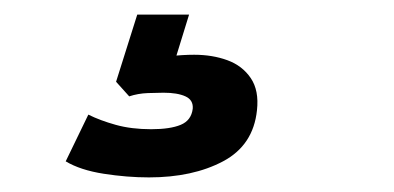

<svg xmlns="http://www.w3.org/2000/svg" viewBox="-20 -40 540 263"><path d="M184 203Q154 203 122 198Q90 193 70 181L101 117Q117 125 138.5 131Q160 137 187 137Q213 137 227.5 131Q242 125 244 109Q245 97 234 92Q223 87 204 87Q196 87 182.5 87.5Q169 88 157 92L139 72L168 -20H239L214 61L184 44Q196 39 213 37Q230 35 246 35Q271 35 291.5 42.5Q312 50 323.5 67Q335 84 332 111Q327 159 285.5 181Q244 203 184 203Z"/></svg>

Font: Nunito Sans 8pt ExtraBold
Style: Italic
Weight: 800
Italic angle: -9°
Version: Version 3.101;gftools[0.9.27]